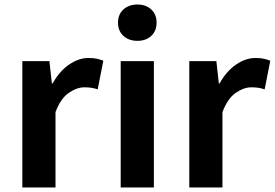

<svg xmlns="http://www.w3.org/2000/svg" viewBox="-20 -831 1218 851"><path d="M79 0V-560H199L210 -461H213Q244 -516 286.5 -545Q329 -574 372 -574Q395 -574 410 -570.5Q425 -567 438 -562L413 -435Q398 -440 384.5 -442Q371 -444 354 -444Q321 -444 285 -419.5Q249 -395 226 -334V0Z M515 0V-560H662V0ZM589 -650Q551 -650 527 -672Q503 -694 503 -731Q503 -767 527 -789Q551 -811 589 -811Q627 -811 650.5 -789Q674 -767 674 -731Q674 -694 650.5 -672Q627 -650 589 -650Z M819 0V-560H939L950 -461H953Q984 -516 1026.5 -545Q1069 -574 1112 -574Q1135 -574 1150 -570.5Q1165 -567 1178 -562L1153 -435Q1138 -440 1124.5 -442Q1111 -444 1094 -444Q1061 -444 1025 -419.5Q989 -395 966 -334V0Z"/></svg>

Font: Chiron Sans HK TT
Style: Bold
Weight: 700
Designer: Ryoko NISHIZUKA 西塚涼子 (kana, bopomofo & ideographs); Paul D. Hunt (Latin, Greek & Cyrillic); Sandoll Communications 산돌커뮤니
Foundry: Adobe
Version: Version 2.022;hotconv 1.0.109;makeotfexe 2.5.65596